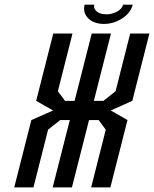

<svg xmlns="http://www.w3.org/2000/svg" viewBox="-20 -812 668 832"><path d="M458.3 0H375L438.3 -250L407.5 -291.7H365.8L291.7 0H208.3L282.5 -291.7H240.8L188.3 -250L125 0H41.7L115.8 -291.7L210 -333.3L136.7 -375L210.8 -666.7H294.2L230.8 -416.7L261.7 -375H303.3L377.5 -666.7H460.8L386.7 -375H428.3L480.8 -416.7L544.2 -666.7H627.5L553.3 -375L460 -333.3L532.5 -291.7ZM513.3 -791.7H555Q546.7 -756.7 510 -732.5Q473.3 -708.3 430 -708.3Q387.5 -708.3 362.5 -732.5Q344.2 -750.8 344.2 -774.2Q344.2 -782.5 346.7 -791.7H388.3Q387.5 -787.5 387.5 -784.2Q387.5 -771.7 401.2 -760.8Q415 -750 440.8 -750Q466.7 -750 487.9 -762.1Q509.2 -774.2 513.3 -791.7Z"/></svg>

Font: Yulong
Style: Italic
Weight: 400
Italic angle: -14.25°
Designer: GGBotNet
Foundry: f0n7.com
Version: 1.00